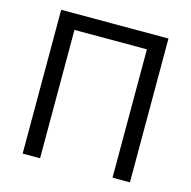

<svg xmlns="http://www.w3.org/2000/svg" viewBox="-106 -833 935 938"><g transform="rotate(15 361.0 -363.5)"><path d="M632.1 -727.3V0H544V-649.1H177.6V0H89.5V-727.3Z"/></g></svg>

Font: Inter Zeller
Style: Regular
Weight: 400
Designer: Rasmus Andersson; Joe Bland
Foundry: zeller
Version: Version 3.015;git-dec3a8cb1